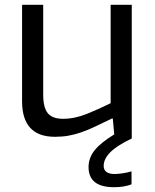

<svg xmlns="http://www.w3.org/2000/svg" viewBox="-20 -560 645 800"><path d="M209 10Q72 10 72 -138V-540H160V-166Q160 -112 179 -88.5Q198 -65 243 -65Q291 -65 342 -85.5Q393 -106 441 -130V-540H529V17Q468 46 440 74Q412 102 412 131Q412 165 458 165Q472 165 491.5 162Q511 159 528 154V208Q498 220 455 220Q349 220 349 136Q349 98 374 66.5Q399 35 456 0L450 -66H446Q405 -46 374 -31.5Q343 -17 316.5 -8Q290 1 264.5 5.5Q239 10 209 10Z"/></svg>

Font: Encode Sans Normal
Style: Regular
Weight: 400
Designer: Pablo Impallari, Andres Torresi
Foundry: Pablo Impallari, Andres Torresi
Version: Version 1.000; ttfautohint (v1.00) -l 8 -r 50 -G 200 -x 14 -